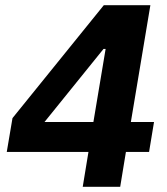

<svg xmlns="http://www.w3.org/2000/svg" viewBox="-20 -718 640 738"><path d="M298 0 320 -134H6L28 -264L379 -698H558L483 -249H572L553 -134H464L442 0ZM151 -249H339L386 -530H378Z"/></svg>

Font: IBM Plex Mono
Style: Bold Italic
Weight: 700
Italic angle: -9°
Monospace: yes
Designer: Mike Abbink, Paul van der Laan, Pieter van Rosmalen
Foundry: Bold Monday
Version: Version 2.3